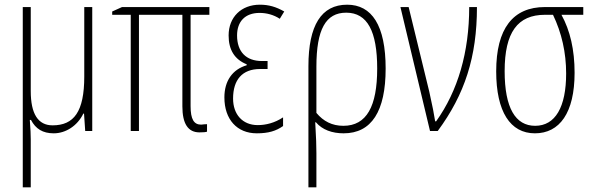

<svg xmlns="http://www.w3.org/2000/svg" viewBox="-20 -558 2524 818"><path d="M77 240H111V35C111 18 110 -11 107 -47H112C132 -9 162 10 209 10C260 10 310 -22 335 -74H338L343 0H373V-528H339V-232C339 -82 295 -24 204 -24C142 -24 111 -73 111 -170V-528H77Z M830 6C846 6 857 5 862 3V-29C854 -29 847 -28 837 -27C806 -27 792 -50 792 -106V-495H872V-528H500L458 -509V-495H537V0H572V-495H757V-105C757 -31 781 6 830 6Z M1074 10C1124 10 1156 0 1186 -21V-58C1150 -34 1112 -25 1078 -25C1013 -25 973 -71 973 -138C973 -218 1012 -264 1088 -264H1120V-298H1096C1028 -298 990 -338 990 -407C990 -465 1023 -503 1086 -503C1116 -503 1146 -495 1172 -478L1191 -509C1156 -529 1125 -538 1087 -538C1008 -538 954 -485 954 -407C954 -346 979 -305 1031 -284V-280C970 -262 936 -213 936 -143C936 -49 990 10 1074 10Z M1294 240H1328V94C1328 66 1327 29 1323 -37H1326C1353 -5 1395 10 1444 10C1563 10 1623 -84 1623 -266C1623 -450 1564 -538 1459 -538C1349 -538 1294 -450 1294 -276ZM1443 -22C1395 -22 1358 -41 1328 -77V-274C1328 -433 1368 -504 1455 -504C1545 -504 1587 -425 1587 -266C1587 -105 1542 -22 1443 -22Z M1812 0H1845C1960 -156 2012 -315 2012 -528H1979C1979 -336 1931 -171 1838 -41H1834C1830 -67 1822 -110 1809 -167L1721 -528H1686Z M2259 10C2364 10 2428 -77 2428 -248C2428 -346 2409 -428 2372 -495H2465V-528H2302C2165 -528 2094 -436 2094 -254C2094 -82 2154 10 2259 10ZM2260 -22C2176 -22 2130 -98 2130 -255C2130 -420 2185 -495 2302 -495H2336C2373 -418 2392 -334 2392 -245C2392 -102 2346 -22 2260 -22Z"/></svg>

Font: Kathrein 37 Thin Condensed
Style: Regular
Weight: 250
Width: 3
Designer: Lazydogs Typefoundry, based on Open Sans by Ascender Corporation
Foundry: Lazydogs Typefoundry
Version: Version 1.003;PS 001.003;hotconv 1.0.88;makeotf.lib2.5.64775